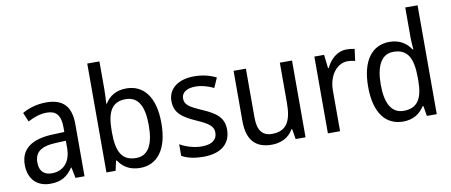

<svg xmlns="http://www.w3.org/2000/svg" viewBox="-67 -1035 3104 1320"><g transform="rotate(-10 1484.5 -375.0)"><path d="M261 -546C197 -546 138 -528 93 -502L120 -438C162 -460 206 -476 253 -476C316 -476 349 -443 349 -357V-324L269 -321C117 -316 42 -256 42 -149C42 -49 101 10 193 10C270 10 312 -17 352 -75H355L370 0H433V-364C433 -486 380 -546 261 -546ZM281 -260 349 -263V-213C349 -111 293 -59 216 -59C164 -59 130 -87 130 -149C130 -218 170 -256 281 -260Z M671 -563V-760H586V0H650L665 -68H671C701 -21 749 10 821 10C941 10 1017 -86 1017 -268C1017 -451 941 -545 820 -545C748 -545 701 -514 671 -465H667C668 -490 671 -527 671 -563ZM803 -473C889 -473 929 -405 929 -269C929 -132 888 -62 805 -62C705 -62 671 -131 671 -263V-273C671 -401 702 -473 803 -473Z M1454 -147C1454 -231 1401 -268 1312 -307C1223 -346 1193 -364 1193 -409C1193 -449 1228 -475 1290 -475C1335 -475 1378 -462 1417 -443L1447 -511C1402 -533 1352 -546 1294 -546C1185 -546 1111 -494 1111 -405C1111 -319 1167 -284 1258 -243C1346 -205 1371 -181 1371 -140C1371 -92 1337 -62 1263 -62C1207 -62 1149 -82 1112 -104V-23C1149 -2 1197 10 1263 10C1381 10 1454 -44 1454 -147Z M1976 -536H1891V-255C1891 -129 1856 -63 1754 -63C1686 -63 1654 -106 1654 -195V-536H1568V-186C1568 -56 1623 10 1740 10C1802 10 1860 -16 1890 -71H1895L1907 0H1976Z M2357 -546C2293 -546 2245 -501 2215 -441H2211L2200 -536H2132V0H2217V-284C2217 -391 2278 -465 2351 -465C2368 -465 2388 -462 2403 -458L2414 -540C2397 -544 2376 -546 2357 -546Z M2657 10C2729 10 2775 -23 2806 -71H2811L2823 0H2892V-760H2806V-545C2806 -524 2809 -489 2811 -467H2806C2775 -514 2727 -546 2657 -546C2536 -546 2460 -450 2460 -267C2460 -84 2535 10 2657 10ZM2673 -62C2589 -62 2548 -134 2548 -266C2548 -396 2588 -474 2672 -474C2773 -474 2807 -404 2807 -269V-248C2807 -123 2768 -62 2673 -62Z"/></g></svg>

Font: Noto Sans Thai Looped SemiCondensed
Style: Regular
Weight: 400
Width: 4
Designer: Sasikarn Vongin, Ben Mitchell
Foundry: The Fontpad Ltd
Version: Version 1.001